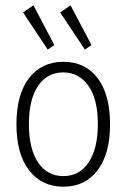

<svg xmlns="http://www.w3.org/2000/svg" viewBox="-20 -696 478 724"><path d="M219 8Q137 8 89.5 -54Q42 -116 42 -227Q42 -340 89.5 -401.5Q137 -463 219 -463Q301 -463 348 -401.5Q395 -340 395 -227Q395 -116 348 -54Q301 8 219 8ZM219 -32Q280 -32 314.5 -84Q349 -136 349 -228Q349 -323 313 -373Q277 -423 219 -423Q158 -423 123.5 -372Q89 -321 89 -228Q89 -135 123.5 -83.5Q158 -32 219 -32ZM160 -509 67 -649 106 -676 185 -526ZM300 -509 207 -649 246 -676 325 -526Z"/></svg>

Font: Inconsolata SemiCondensed Light
Style: Regular
Weight: 300
Width: 4
Monospace: yes
Designer: Raph Levien, Cyreal, Brenton Simpson
Foundry: Raph Levien, Cyreal, Google
Version: Version 3.100; ttfautohint (v1.8.4.7-5d5b)